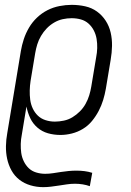

<svg xmlns="http://www.w3.org/2000/svg" viewBox="-20 -548 540 791"><path d="M158 223Q131 223 105.5 215.5Q80 208 60 192.5Q40 177 27.5 154.5Q15 132 9.5 106.5Q4 81 4.5 54Q5 27 10 0L66 -338Q70 -362 78 -386.5Q86 -411 99.5 -434Q113 -457 132.5 -475.5Q152 -494 175.5 -506Q199 -518 225 -523Q251 -528 275 -528Q304 -528 331 -522Q358 -516 379.5 -500.5Q401 -485 415.5 -462.5Q430 -440 436 -413.5Q442 -387 441.5 -359Q441 -331 436 -302L416 -182Q412 -159 405 -136Q398 -113 386.5 -91Q375 -69 359 -49.5Q343 -30 321.5 -17Q300 -4 276 2Q252 8 229 8Q202 8 177.5 1Q153 -6 134 -22.5Q115 -39 104.5 -61.5Q94 -84 89 -109L70 6Q66 26 65.5 45Q65 64 67.5 82Q70 100 78 116.5Q86 133 98.5 145Q111 157 129 162.5Q147 168 166 168Q182 168 198.5 165.5Q215 163 231 160.5Q247 158 263 156.5Q279 155 295 155Q312 155 328 157Q344 159 360 164L350 219Q336 214 320.5 211.5Q305 209 289 209Q272 209 255.5 211.5Q239 214 222.5 216.5Q206 219 190 221Q174 223 158 223ZM206 -47Q224 -47 243 -51Q262 -55 278.5 -65Q295 -75 309 -89Q323 -103 332.5 -120Q342 -137 347.5 -155Q353 -173 356 -191L376 -311Q380 -331 380.5 -350Q381 -369 378 -387.5Q375 -406 366.5 -422.5Q358 -439 344.5 -451Q331 -463 313 -468Q295 -473 275 -473Q257 -473 238.5 -469Q220 -465 203 -455Q186 -445 172.5 -431Q159 -417 149 -400Q139 -383 133.5 -365Q128 -347 125 -329L106 -215Q103 -195 102.5 -175.5Q102 -156 104.5 -137Q107 -118 115 -101Q123 -84 136 -71.5Q149 -59 167.5 -53Q186 -47 206 -47Z"/></svg>

Font: Iosevka Light
Style: Italic
Weight: 300
Italic angle: -9°
Monospace: yes
Designer: Belleve Invis
Foundry: Belleve Invis
Version: Version 32.5.0; ttfautohint (v1.8.4)